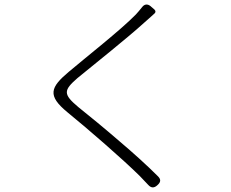

<svg xmlns="http://www.w3.org/2000/svg" viewBox="-20 -790 1020 848"><path d="M509 -165C442 -223 376 -277 326 -317C258 -374 260 -391 322 -445C399 -508 547 -626 616 -689C626 -698 648 -717 663 -731C668 -736 668 -742 662 -748L648 -760L646 -762C632 -774 618 -772 608 -759C599 -747 588 -735 580 -726C514 -658 357 -535 284 -473C202 -404 188 -368 278 -294C370 -219 521 -88 597 -13C610 1 623 14 635 27C648 41 661 41 675 28C690 15 692 3 678 -11C628 -61 568 -115 509 -165Z"/></svg>

Font: GenSenRounded2 TW L
Style: Regular
Weight: 300
Version: Version 2.100;PS 2.1;hotconv 16.6.51;makeotf.lib2.5.65220 DE